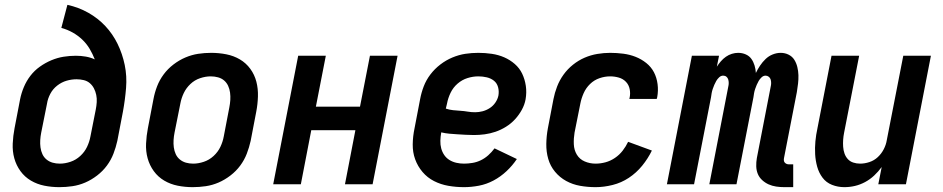

<svg xmlns="http://www.w3.org/2000/svg" viewBox="-20 -760 3890 792"><path d="M225 12Q193 12 163 6Q133 0 107.5 -15Q82 -30 64.5 -54Q47 -78 39 -107Q31 -136 32.5 -168Q34 -200 40 -231L63 -351Q68 -376 78.5 -401Q89 -426 105.5 -447.5Q122 -469 144.5 -485Q167 -501 192 -511.5Q217 -522 242.5 -526Q268 -530 293 -530Q314 -530 334 -526.5Q354 -523 371 -515Q362 -538 349.5 -559Q337 -580 319 -597Q301 -614 279.5 -626Q258 -638 233 -645L258 -740Q304 -730 344 -707.5Q384 -685 414.5 -652.5Q445 -620 465 -579Q485 -538 494.5 -492Q504 -446 500 -397Q496 -348 487 -299L464 -179Q458 -152 448 -126Q438 -100 421 -77Q404 -54 380.5 -36Q357 -18 331.5 -7Q306 4 279 8Q252 12 225 12ZM227 -85Q248 -85 270.5 -92.5Q293 -100 311 -116.5Q329 -133 339 -154Q349 -175 353 -197L375 -308Q378 -323 379 -338.5Q380 -354 377 -368.5Q374 -383 367.5 -395.5Q361 -408 350.5 -417Q340 -426 325.5 -429.5Q311 -433 296 -433Q275 -433 254.5 -427Q234 -421 216 -407Q198 -393 187.5 -373Q177 -353 174 -333L150 -213Q147 -198 146 -182.5Q145 -167 147 -152Q149 -137 155 -124Q161 -111 172 -102Q183 -93 197 -89Q211 -85 227 -85Z M775 12Q743 12 713 6Q683 0 657.5 -15Q632 -30 614.5 -54Q597 -78 589 -107Q581 -136 582.5 -168Q584 -200 590 -231L613 -351Q618 -378 628 -404Q638 -430 655 -453Q672 -476 695.5 -494Q719 -512 745 -523Q771 -534 797.5 -538Q824 -542 851 -542Q883 -542 913.5 -536Q944 -530 969.5 -515Q995 -500 1012.5 -476Q1030 -452 1037.5 -423Q1045 -394 1044 -362Q1043 -330 1037 -299L1014 -179Q1008 -152 998 -126Q988 -100 971 -77Q954 -54 930.5 -36Q907 -18 881.5 -7Q856 4 829 8Q802 12 775 12ZM777 -85Q798 -85 820.5 -92.5Q843 -100 861 -116.5Q879 -133 889 -154Q899 -175 903 -197L926 -317Q929 -332 930 -347.5Q931 -363 929 -378Q927 -393 921 -406Q915 -419 904.5 -428Q894 -437 879.5 -441Q865 -445 849 -445Q828 -445 805.5 -437.5Q783 -430 765.5 -413.5Q748 -397 738 -376Q728 -355 724 -333L700 -213Q697 -198 696 -182.5Q695 -167 697 -152Q699 -137 705 -124Q711 -111 722 -102Q733 -93 747 -89Q761 -85 777 -85Z M1107 0 1210 -530H1324L1283 -320H1465L1506 -530H1620L1517 0H1403L1446 -223H1264L1221 0Z M1894 12Q1861 12 1829.5 6.5Q1798 1 1770.5 -13Q1743 -27 1723 -50.5Q1703 -74 1692.5 -103Q1682 -132 1682.5 -165Q1683 -198 1690 -231L1713 -351Q1718 -378 1728 -404Q1738 -430 1755.5 -453Q1773 -476 1796.5 -494Q1820 -512 1846.5 -523Q1873 -534 1899.5 -538Q1926 -542 1953 -542Q1981 -542 2008.5 -538Q2036 -534 2060 -523.5Q2084 -513 2103.5 -496Q2123 -479 2134 -456Q2145 -433 2149 -406Q2153 -379 2148 -350Q2144 -328 2132.5 -307Q2121 -286 2104.5 -268Q2088 -250 2067 -237Q2046 -224 2024 -216.5Q2002 -209 1979.5 -206Q1957 -203 1935 -203Q1918 -203 1901.5 -204Q1885 -205 1867.5 -206Q1850 -207 1833.5 -208.5Q1817 -210 1800 -214V-213Q1797 -196 1796.5 -179.5Q1796 -163 1800 -148Q1804 -133 1812.5 -120.5Q1821 -108 1834 -100Q1847 -92 1862.5 -88.5Q1878 -85 1894 -85Q1911 -85 1929 -88Q1947 -91 1963.5 -99Q1980 -107 1994 -119.5Q2008 -132 2020 -148L2112 -104Q2094 -77 2069.5 -54Q2045 -31 2016 -15.5Q1987 0 1955.5 6Q1924 12 1894 12ZM1940 -297Q1955 -297 1970.5 -301Q1986 -305 2000 -314Q2014 -323 2023.5 -337Q2033 -351 2036 -366Q2039 -384 2034.5 -400.5Q2030 -417 2017.5 -427Q2005 -437 1988 -441Q1971 -445 1953 -445Q1931 -445 1908.5 -438Q1886 -431 1867.5 -415Q1849 -399 1838.5 -377Q1828 -355 1824 -333L1819 -312Q1834 -307 1849 -305.5Q1864 -304 1879.5 -303Q1895 -302 1909.5 -299.5Q1924 -297 1940 -297Z M2437 12Q2404 12 2373 6.5Q2342 1 2315.5 -13.5Q2289 -28 2269.5 -51.5Q2250 -75 2241.5 -104.5Q2233 -134 2233.5 -166.5Q2234 -199 2240 -231L2263 -351Q2268 -377 2278 -403Q2288 -429 2304.5 -452Q2321 -475 2343.5 -493Q2366 -511 2391.5 -522Q2417 -533 2444 -537.5Q2471 -542 2497 -542Q2524 -542 2551 -538.5Q2578 -535 2602 -525.5Q2626 -516 2646 -500Q2666 -484 2677.5 -462Q2689 -440 2692.5 -413Q2696 -386 2691 -359L2689 -352H2576L2577 -356Q2581 -374 2577.5 -392Q2574 -410 2562 -422.5Q2550 -435 2532.5 -440Q2515 -445 2497 -445Q2475 -445 2453 -437.5Q2431 -430 2414 -413.5Q2397 -397 2387.5 -375.5Q2378 -354 2374 -333L2350 -213Q2346 -189 2347 -165Q2348 -141 2359.5 -122Q2371 -103 2392 -94Q2413 -85 2437 -85Q2457 -85 2477.5 -90.5Q2498 -96 2516.5 -108.5Q2535 -121 2548.5 -138.5Q2562 -156 2571 -175L2669 -139Q2653 -106 2629 -76.5Q2605 -47 2574 -26.5Q2543 -6 2507 3Q2471 12 2437 12Z M3216 12Q3198 12 3181.5 9.5Q3165 7 3150.5 0.5Q3136 -6 3124 -17Q3112 -28 3106 -42.5Q3100 -57 3099.5 -74Q3099 -91 3102 -108L3159 -402Q3161 -410 3161 -417.5Q3161 -425 3159 -432Q3157 -439 3151 -443.5Q3145 -448 3138 -448Q3129 -448 3121.5 -441Q3114 -434 3109.5 -426Q3105 -418 3101.5 -410Q3098 -402 3095 -393Q3092 -384 3090.5 -375.5Q3089 -367 3088 -359L3018 0H2906L2984 -402Q2986 -410 2986 -417.5Q2986 -425 2984 -432Q2982 -439 2976.5 -443.5Q2971 -448 2963 -448Q2954 -448 2946.5 -441Q2939 -434 2934.5 -426Q2930 -418 2926.5 -410Q2923 -402 2920 -393Q2917 -384 2915.5 -375.5Q2914 -367 2913 -359L2843 0H2731L2834 -530H2946L2937 -485Q2944 -496 2953.5 -507Q2963 -518 2974.5 -526Q2986 -534 2999 -538Q3012 -542 3025 -542Q3042 -542 3056.5 -535.5Q3071 -529 3079.5 -517Q3088 -505 3092.5 -490Q3097 -475 3098 -459Q3105 -474 3115 -489Q3125 -504 3138 -516.5Q3151 -529 3167.5 -535.5Q3184 -542 3200 -542Q3218 -542 3233 -534.5Q3248 -527 3256.5 -513.5Q3265 -500 3269 -483.5Q3273 -467 3273.5 -450Q3274 -433 3272 -415.5Q3270 -398 3267 -380L3214 -108Q3213 -103 3213.5 -98Q3214 -93 3217 -89.5Q3220 -86 3224.5 -84Q3229 -82 3235 -82H3252V12Z M3463 12Q3436 12 3412 2.5Q3388 -7 3373 -27Q3358 -47 3351 -72Q3344 -97 3342.5 -123.5Q3341 -150 3343.5 -177Q3346 -204 3352 -231L3410 -530H3524L3462 -213Q3459 -198 3458 -183.5Q3457 -169 3458 -154.5Q3459 -140 3463.5 -127Q3468 -114 3477 -104Q3486 -94 3499.5 -89.5Q3513 -85 3528 -85Q3547 -85 3566.5 -91.5Q3586 -98 3601 -112Q3616 -126 3625.5 -144.5Q3635 -163 3638 -182L3706 -530H3820L3717 0H3603L3617 -71Q3603 -52 3586 -36Q3569 -20 3548.5 -9Q3528 2 3506.5 7Q3485 12 3463 12Z"/></svg>

Font: Lode Term
Style: Bold Italic
Weight: 700
Italic angle: -11°
Monospace: yes
Designer: Belleve Invis
Foundry: Belleve Invis
Version: Version 29.2.0